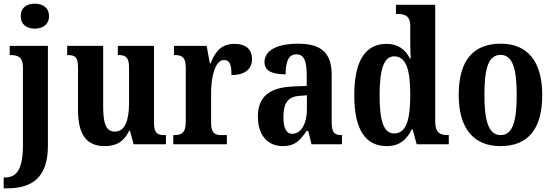

<svg xmlns="http://www.w3.org/2000/svg" viewBox="-36 -786 3015 1046"><path d="M154 -630C195 -630 231 -651 231 -698C231 -746 195 -766 154 -766C111 -766 77 -746 77 -698C77 -651 111 -630 154 -630ZM-16 240H2C133 240 225 187 225 8V-536H17V-486H21C59 -486 89 -477 89 -419V2C89 139 54 181 -10 181H-16Z M534 10C593 10 637 -10 668 -74H672L692 0H868V-50H861C827 -50 803 -56 803 -115V-536H606V-486H609C643 -486 667 -479 667 -420V-224C667 -131 645 -69 590 -69C539 -69 526 -117 526 -210V-536H330V-486H332C375 -486 389 -474 389 -416V-187C389 -52 436 10 534 10Z M908 0H1200V-50H1172C1138 -50 1114 -58 1114 -117V-281C1114 -357 1133 -459 1184 -459C1217 -459 1225 -432 1225 -377C1295 -377 1337 -407 1337 -464C1337 -514 1307 -547 1242 -547C1172 -547 1137 -508 1112 -441H1107L1090 -536H912V-486H915C953 -486 976 -477 976 -418V-122C976 -59 950 -50 911 -50H908Z M1505 10C1571 10 1596 -19 1635 -73H1643L1661 0H1827V-50H1824C1784 -50 1771 -66 1771 -121V-378C1771 -503 1709 -548 1587 -548C1485 -548 1405 -517 1405 -448C1405 -402 1443 -381 1520 -381C1520 -448 1535 -490 1578 -490C1624 -490 1635 -447 1635 -373V-318L1563 -315C1433 -310 1369 -260 1369 -152C1369 -41 1429 10 1505 10ZM1556 -57C1523 -57 1508 -90 1508 -148C1508 -222 1530 -260 1598 -264L1636 -267V-191C1636 -112 1604 -57 1556 -57Z M2071 10C2140 10 2180 -25 2207 -81H2212L2234 0H2409V-50H2403C2362 -50 2335 -63 2335 -124V-760H2121V-710H2129C2166 -710 2199 -702 2199 -646V-581C2199 -545 2199 -501 2202 -468H2197C2173 -514 2135 -547 2070 -547C1958 -547 1894 -460 1894 -267C1894 -75 1958 10 2071 10ZM2111 -59C2054 -59 2032 -128 2032 -267C2032 -404 2054 -479 2111 -479C2178 -479 2199 -404 2199 -268C2199 -133 2177 -59 2111 -59Z M2690 10C2840 10 2918 -81 2918 -269C2918 -457 2833 -548 2693 -548C2542 -548 2463 -457 2463 -269C2463 -81 2549 10 2690 10ZM2692 -50C2626 -50 2603 -126 2603 -269C2603 -414 2625 -487 2691 -487C2756 -487 2779 -414 2779 -269C2779 -126 2757 -50 2692 -50Z"/></svg>

Font: Noto Serif Tamil Condensed
Style: Bold
Weight: 700
Width: 3
Designer: Indian Type Foundry, Tom Grace, and the Monotype Design Team
Foundry: Monotype Imaging Inc.
Version: Version 2.004